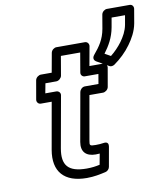

<svg xmlns="http://www.w3.org/2000/svg" viewBox="-94 -915 888 1028"><g transform="rotate(-10 350.5 -401.5)"><path d="M303 -15C202 -15 169 -56 185 -146L235 -425C238 -440 225 -450 214 -450H154L164 -503H223C238 -503 251 -517 253 -528L271 -633H376L358 -528C355 -513 367 -503 378 -503H452L443 -450H369C354 -450 342 -436 340 -425L293 -161C284 -109 311 -81 363 -81C370 -81 380 -82 385 -82L374 -23C352 -18 330 -15 303 -15ZM295 35C335 35 367 28 398 21C408 19 419 9 421 -3L440 -110C445 -139 420 -135 414 -134C403 -132 388 -131 372 -131C339 -131 338 -134 343 -161L385 -400H459C470 -400 486 -410 489 -425L507 -528C509 -539 501 -553 486 -553H412L431 -658C433 -669 425 -683 410 -683H255C244 -683 229 -673 226 -658L207 -553H148C137 -553 121 -543 118 -528L100 -425C98 -414 106 -400 121 -400H180L135 -146C115 -31 172 35 295 35ZM503 -604C530 -640 555 -681 565 -737L574 -788H647L638 -737C632 -705 616 -676 597 -650C580 -627 558 -604 535 -586ZM448 -608C433 -590 443 -577 451 -572L518 -534C525 -530 536 -531 545 -537C579 -561 612 -592 637 -627C658 -656 680 -693 688 -737L701 -813C703 -824 696 -838 681 -838H557C546 -838 531 -828 528 -813L515 -737C505 -681 480 -646 448 -608Z"/></g></svg>

Font: Asimov
Style: WidOuIt
Weight: 500
Designer: Google
Version: Version 2.000980; 2014